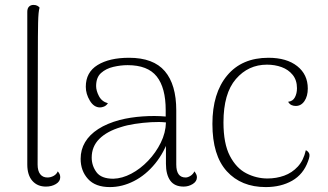

<svg xmlns="http://www.w3.org/2000/svg" viewBox="-20 -749 1334 781"><path d="M167 10Q132 10 111.5 -13.5Q91 -37 91 -80V-701Q91 -715 98 -722Q105 -729 116 -729Q126 -729 132 -725.5Q138 -722 141 -718Q136 -703 135 -656Q134 -609 134 -522L133 -80Q133 -54 143.5 -40.5Q154 -27 173 -27Q186 -27 198 -33.5Q210 -40 215 -52Q221 -45 223 -39.5Q225 -34 225 -28Q225 -11 207.5 -0.5Q190 10 167 10Z M727 10Q690 10 672.5 -14.5Q655 -39 655 -83V-205L670 -194Q649 -130 611 -83.5Q573 -37 525 -12.5Q477 12 427 12Q368 12 338 -21Q308 -54 308 -103Q308 -140 326 -170.5Q344 -201 379.5 -224Q415 -247 467 -261Q510 -272 560 -275.5Q610 -279 654 -275V-301Q654 -392 617.5 -438Q581 -484 499 -484Q471 -484 441 -477Q411 -470 391 -452Q371 -434 371 -399Q371 -380 382.5 -358Q394 -336 419 -329Q412 -319 403 -315.5Q394 -312 387 -312Q362 -312 345.5 -339.5Q329 -367 329 -396Q329 -455 377 -484.5Q425 -514 505 -514Q604 -514 650.5 -459.5Q697 -405 697 -300V-80Q697 -27 735 -27Q744 -27 754.5 -33.5Q765 -40 771 -52Q776 -45 778.5 -39.5Q781 -34 781 -28Q781 -11 764 -0.5Q747 10 727 10ZM441 -22Q477 -23 514 -42.5Q551 -62 582.5 -95Q614 -128 634 -168.5Q654 -209 655 -251Q629 -254 595 -252Q561 -250 528.5 -245Q496 -240 472 -232Q415 -215 384 -184Q353 -153 353 -108Q353 -75 372.5 -48.5Q392 -22 441 -22Z M1061 12Q961 12 902.5 -52.5Q844 -117 844 -245Q844 -370 904 -442Q964 -514 1072 -514Q1146 -514 1189 -480Q1232 -446 1232 -389Q1232 -358 1218.5 -338Q1205 -318 1183 -318Q1174 -318 1166 -321.5Q1158 -325 1152 -335Q1171 -337 1179.5 -353Q1188 -369 1188 -390Q1188 -423 1170.5 -444.5Q1153 -466 1125.5 -476Q1098 -486 1066 -486Q990 -486 939.5 -427.5Q889 -369 889 -251Q889 -165 915 -115Q941 -65 982 -44Q1023 -23 1068 -23Q1104 -23 1136 -34.5Q1168 -46 1191.5 -71.5Q1215 -97 1224 -138Q1233 -134 1237.5 -125Q1242 -116 1233 -93Q1214 -40 1168.5 -14Q1123 12 1061 12Z"/></svg>

Font: Arima Thin ExtraLight
Style: Regular
Weight: 250
Version: Version 1.100